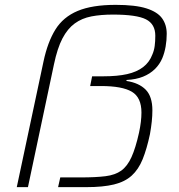

<svg xmlns="http://www.w3.org/2000/svg" viewBox="-20 -770 735 790"><path d="M49 0 159 -517Q176 -597 208 -648.5Q240 -700 299.5 -725Q359 -750 456 -750Q537 -750 582.5 -735.5Q628 -721 647 -694.5Q666 -668 666 -631Q666 -604 661.5 -578.5Q657 -553 648 -531Q637 -505 617 -485.5Q597 -466 568.5 -454.5Q540 -443 501 -441L500 -437Q552 -429 579.5 -401Q607 -373 607 -316Q607 -294 604.5 -270Q602 -246 597 -218Q584 -157 567 -115Q550 -73 522 -47.5Q494 -22 449 -11Q404 0 335 0H219L228 -40H312Q374 -40 414 -45Q454 -50 479 -68Q504 -86 521 -123.5Q538 -161 552 -224Q557 -247 559.5 -268Q562 -289 562 -307Q562 -369 522.5 -392.5Q483 -416 395 -416H351L359 -456H405Q463 -456 503 -465Q543 -474 569 -494Q595 -514 607 -546Q614 -562 616.5 -581Q619 -600 619 -623Q619 -671 580.5 -690.5Q542 -710 445 -710Q395 -710 356 -702.5Q317 -695 287.5 -673.5Q258 -652 237 -612Q216 -572 202 -505L95 0Z"/></svg>

Font: Saira Expanded ExtraLight
Style: Italic
Weight: 250
Width: 7
Italic angle: -12°
Designer: Hector Gatti with collaboration of the Omnibus-Type team
Foundry: Omnibus-Type
Version: Version 1.101